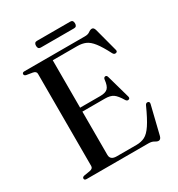

<svg xmlns="http://www.w3.org/2000/svg" viewBox="-194 -938 1001 1080"><g transform="rotate(-30 306.5 -398.0)"><path d="M47 -689Q47 -700 62 -700H455Q475 -700 487 -709Q499 -718 509.5 -718Q521.5 -718 527 -699L567 -548Q571 -534.5 559.5 -531.5Q547 -528 540 -541Q511.5 -596.5 489 -625.2Q466.5 -654 443.5 -664Q420.5 -674 390 -674H230.5V-366H362Q396 -366 410.5 -380.5Q425 -395 429 -434.5Q431 -447 440.5 -448Q450.5 -449.5 454 -436L496.5 -285Q500 -271.5 489.5 -268.5Q479.5 -265.5 472.5 -275.5Q449 -315 430 -327.8Q411 -340.5 377 -340.5H230.5V-59.5Q230.5 -26 272 -26H400Q431 -26 454.8 -38Q478.5 -50 502.5 -86Q526.5 -122 558.5 -193Q564 -204.5 575 -203Q588 -201 584 -185L539.5 -3.5Q534 16.5 520.5 16.5Q510 16.5 497.5 8.2Q485 0 462 0H62Q47 0 47 -11Q47 -20.5 59.5 -23.5L99 -30Q120.5 -34 120.5 -50.5V-649.5Q120.5 -666 99 -670L59.5 -676.5Q47 -679.5 47 -689ZM189.5 -791Q189.5 -813 208 -813H424.5Q443 -813 443 -791.5Q443 -769.5 424.5 -769.5H208Q189.5 -769.5 189.5 -791Z"/></g></svg>

Font: Fraunces 72pt S000
Style: Regular
Weight: 400
Version: Version 1.000; ttfautohint (v1.8.3)